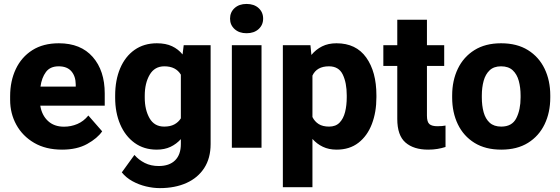

<svg xmlns="http://www.w3.org/2000/svg" viewBox="-20 -761 2884 989"><path d="M299.8 9.8Q215.8 9.8 156 -25.1Q96.2 -60.1 64.2 -118.2Q32.2 -176.3 32.2 -246.6V-265.1Q32.2 -343.8 61.5 -405.5Q90.8 -467.3 146.7 -502.7Q202.6 -538.1 283.2 -538.1Q396 -538.1 457.8 -467.5Q519.5 -397 519.5 -279.3V-216.8H187.5Q195.3 -167.5 227.1 -137.9Q258.8 -108.4 309.6 -108.4Q345.7 -108.4 378.4 -122.3Q411.1 -136.2 435.1 -166L506.3 -84.5Q481.9 -48.8 429.2 -19.5Q376.5 9.8 299.8 9.8ZM282.2 -419.4Q238.3 -419.4 216.6 -390.1Q194.8 -360.8 188.5 -314.9H370.1V-326.7Q369.6 -368.2 347.7 -393.8Q325.7 -419.4 282.2 -419.4Z M573.2 -257.8V-268.1Q573.2 -348.6 599.1 -409.4Q625 -470.2 673.3 -504.2Q721.7 -538.1 788.1 -538.1Q834 -538.1 866.2 -522.9Q898.4 -507.8 920.4 -480.5L926.3 -528.3H1064.9V-19Q1064.9 53.7 1032 104.5Q999 155.3 940.2 181.6Q881.3 208 803.2 208Q769 208 732.2 199.2Q695.3 190.4 662.4 172.4Q629.4 154.3 607.4 127L672.4 37.1Q694.3 62.5 725.8 78.4Q757.3 94.2 797.4 94.2Q852.5 94.2 882.1 64.7Q911.6 35.2 911.6 -19V-44.4Q888.7 -19 858.2 -4.6Q827.6 9.8 787.1 9.8Q721.2 9.8 673.1 -25.1Q625 -60.1 599.1 -120.6Q573.2 -181.2 573.2 -257.8ZM725.6 -268.1V-257.8Q725.6 -195.8 750.2 -152.3Q774.9 -108.9 825.7 -108.9Q856.9 -108.9 877.9 -120.1Q898.9 -131.3 911.6 -151.4V-376.5Q885.7 -419.4 826.7 -419.4Q776.4 -419.4 751 -376Q725.6 -332.5 725.6 -268.1Z M1165 -665Q1165 -698.2 1188.5 -719.5Q1211.9 -740.7 1250 -740.7Q1288.6 -740.7 1312 -719.5Q1335.4 -698.2 1335.4 -665Q1335.4 -632.3 1312 -611.1Q1288.6 -589.8 1250 -589.8Q1211.9 -589.8 1188.5 -611.1Q1165 -632.3 1165 -665ZM1327.1 -528.3V0H1174.3V-528.3Z M1918.9 -270V-259.8Q1918.9 -183.1 1895.5 -122.1Q1872.1 -61 1826.4 -25.6Q1780.8 9.8 1713.9 9.8Q1673.8 9.8 1643.1 -4.9Q1612.3 -19.5 1589.4 -45.4V203.1H1437V-528.3H1579.1L1584 -478Q1607.4 -506.3 1639.2 -522.2Q1670.9 -538.1 1713.4 -538.1Q1814 -538.1 1866.5 -464.6Q1918.9 -391.1 1918.9 -270ZM1766.1 -259.8V-270Q1766.1 -334.5 1745.6 -377Q1725.1 -419.4 1674.3 -419.4Q1611.8 -419.4 1589.4 -371.6V-158.2Q1600.6 -135.3 1621.3 -122.1Q1642.1 -108.9 1675.3 -108.9Q1709.5 -108.9 1729.2 -129.4Q1749 -149.9 1757.6 -184.1Q1766.1 -218.3 1766.1 -259.8Z M2268.1 -528.3V-421.4H2179.2V-165.5Q2179.2 -132.8 2191.9 -121.8Q2204.6 -110.8 2233.4 -110.8Q2247.1 -110.8 2257.1 -111.8Q2267.1 -112.8 2274.9 -114.3V-3.9Q2255.4 2.4 2233.4 6.1Q2211.4 9.8 2185.5 9.8Q2110.8 9.8 2068.6 -26.9Q2026.4 -63.5 2026.4 -148.4V-421.4H1954.6V-528.3H2026.4V-659.2H2179.2V-528.3Z M2309.1 -258.8V-269Q2309.1 -346.2 2338.4 -407Q2367.7 -467.8 2423.8 -502.9Q2480 -538.1 2561 -538.1Q2643.1 -538.1 2699.5 -502.9Q2755.9 -467.8 2785.2 -407Q2814.5 -346.2 2814.5 -269V-258.8Q2814.5 -181.6 2785.2 -120.8Q2755.9 -60.1 2699.7 -25.1Q2643.6 9.8 2562 9.8Q2480.5 9.8 2424.1 -25.1Q2367.7 -60.1 2338.4 -120.8Q2309.1 -181.6 2309.1 -258.8ZM2461.9 -269V-258.8Q2461.9 -216.8 2471.2 -182.9Q2480.5 -148.9 2502.4 -128.9Q2524.4 -108.9 2562 -108.9Q2617.7 -108.9 2639.6 -152.3Q2661.6 -195.8 2661.6 -258.8V-269Q2661.6 -310.1 2652.3 -344.2Q2643.1 -378.4 2621.1 -398.9Q2599.1 -419.4 2561 -419.4Q2523.9 -419.4 2502.2 -398.9Q2480.5 -378.4 2471.2 -344.2Q2461.9 -310.1 2461.9 -269Z"/></svg>

Font: Vazirmatn RD FD ExtraBold
Style: Regular
Weight: 800
Designer: Saber Rastikerdar
Foundry: Saber Rastikerdar
Version: Version 33.003